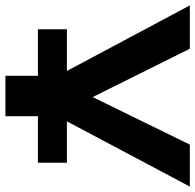

<svg xmlns="http://www.w3.org/2000/svg" viewBox="-26 -515 721 709"><g transform="rotate(90 334.5 -160.5)"><path d="M260 180V60H88V-47H271L257 -19L0 -501H160L344 -131H333L514 -501H669L411 -15L397 -47H581V60H409V180Z"/></g></svg>

Font: Nunito Sans 7pt Expanded
Style: Bold
Weight: 700
Width: 7
Designer: Vernon Adams
Foundry: Vernon Adams
Version: Version 3.101;gftools[0.9.27]